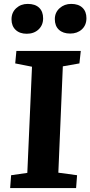

<svg xmlns="http://www.w3.org/2000/svg" viewBox="-20 -964 463 984"><path d="M144 -622 58 -639 64 -703H394L387 -639L302 -624L279 -79L375 -66L370 0H32L37 -66L120 -78ZM39 -865Q39 -900 63 -922Q87 -944 122 -944Q160 -944 180.5 -924.5Q201 -905 201 -870Q201 -835 177.5 -813Q154 -791 117 -791Q81 -791 60 -811Q39 -831 39 -865ZM261 -866Q261 -900 285.5 -922Q310 -944 345 -944Q382 -944 402.5 -924.5Q423 -905 423 -871Q423 -835 399.5 -813.5Q376 -792 340 -792Q303 -792 282 -811.5Q261 -831 261 -866Z"/></svg>

Font: Literata 18pt
Style: Bold Italic
Weight: 700
Italic angle: -2°
Designer: Latin by Veronika Burian and Jose Scaglione. Greek by Irene Vlachou. Cyrillic by Vera Evstafieva
Foundry: TypeTogether
Version: Version 3.103;gftools[0.9.29]